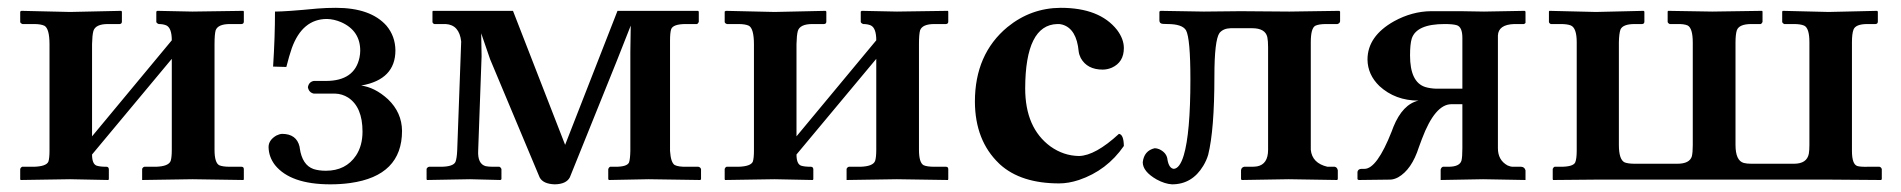

<svg xmlns="http://www.w3.org/2000/svg" viewBox="-20 -464 4912 496"><path d="M161.1 -433.1 293 -436 294.9 -434.1V-408.2Q294.9 -402.3 289.1 -401.9H258.8Q226.6 -401.9 221.2 -383.8Q218.3 -373 217.8 -350.1V-111.8L423.8 -359.9Q423.8 -391.6 409.7 -398.4Q401.4 -401.9 390.1 -401.9Q384.8 -403.8 383.8 -407.2V-434.1L386.2 -436Q387.2 -436 477.1 -434.1L608.9 -436L609.9 -434.1V-408.2Q609.9 -402.3 604 -401.9H574.2Q543 -401.9 537.1 -385.7Q534.2 -375.5 534.2 -350.1V-77.1Q534.2 -43.5 546.4 -37.1Q555.2 -33.2 574.2 -33.2H604Q609.9 -33.2 609.9 -26.9V-1L608.9 1Q607.9 1 477.1 -1L347.2 1V-1V-27.8Q349.1 -32.2 353 -33.2H382.8Q415.5 -34.2 420.9 -48.3Q423.8 -57.6 423.8 -77.1V-312L217.8 -64.9Q217.8 -40.5 229.5 -36.1Q238.3 -33.2 254.9 -33.2Q260.7 -33.2 261.2 -26.9V-1L259.8 1Q258.8 1 161.1 -1L33.2 1L32.2 -1V-27.8Q33.7 -31.7 37.1 -33.2H67.9Q99.6 -34.2 105 -46.4Q107.9 -55.2 107.9 -75.2V-349.1Q107.9 -390.1 94.7 -397.5Q85.4 -401.9 67.9 -401.9H38.1Q32.7 -403.8 32.2 -407.2V-434.1L35.2 -436Z M821.8 -22.9Q873.5 -22.9 899.9 -62.5Q916.5 -87.9 916.5 -124Q916.5 -187.5 879.4 -211.9Q863.8 -221.7 845.7 -222.2H790.5Q777.8 -225.1 775.4 -238.8Q777.8 -252.4 790.5 -254.9H821.8Q896 -254.9 908.7 -315.4Q910.6 -324.7 910.6 -333Q910.6 -384.8 861.3 -406.7Q842.8 -414.6 824.7 -415Q761.2 -415 733.9 -339.8Q727.1 -320.3 719.7 -291L685.5 -292Q690.4 -367.7 690.4 -434.1Q719.2 -434.1 799.8 -441.9Q823.7 -443.8 847.7 -443.8Q937.5 -443.8 978.5 -397.5Q1001 -370.6 1001.5 -334Q1001.5 -258.8 914.1 -243.2Q912.1 -242.7 911.6 -243.2Q948.2 -238.8 982.4 -207.5Q1018.1 -173.3 1018.6 -126Q1018.6 -9.8 884.8 8.8Q860.4 12.2 833.5 12.2Q730.5 12.2 690.4 -37.6Q674.3 -58.6 673.8 -84Q673.8 -102.1 693.8 -113.8Q701.7 -117.7 708.5 -118.2Q746.1 -118.2 753.9 -85Q754.4 -82.5 754.4 -81.1Q760.7 -37.6 790 -27.3Q803.7 -22.9 821.8 -22.9Z M1098.1 -436H1305.2L1439.9 -89.8L1575.2 -436H1783.2L1785.2 -434.1V-407.2Q1783.2 -402.8 1780.3 -401.9H1752Q1718.8 -401.9 1713.9 -388.7Q1710.9 -379.9 1710.9 -358.9V-74.2Q1712.9 -43.9 1723.1 -37.6Q1732.9 -32.7 1754.4 -33.2H1784.2Q1790 -31.7 1791 -26.9V-1L1789.1 1L1655.3 -1L1553.2 1L1551.3 -1V-26.9Q1552.7 -31.7 1556.2 -33.2H1570.3Q1600.1 -33.2 1605 -44.4Q1607.9 -52.7 1608.4 -74.2V-330.1L1609.4 -397.9L1573.2 -306.2L1452.1 -5.9Q1442.9 11.7 1413.1 12.2Q1382.8 11.2 1374 -5.9L1246.1 -311L1223.1 -377.9L1224.1 -318.8L1215.3 -75.2Q1213.4 -40.5 1234.9 -34.7Q1242.7 -33.2 1253.4 -33.2H1270Q1274.4 -31.2 1275.4 -26.9V-1L1272.9 1L1194.3 -1L1083 1L1082 -1V-27.8Q1084 -32.2 1088.4 -33.2H1118.2Q1150.9 -33.2 1156.7 -45.9Q1160.2 -55.2 1161.1 -75.2L1171.4 -356.9Q1166.5 -399.9 1131.3 -401.9H1102.1Q1097.7 -403.3 1097.2 -407.2V-434.1Z M1981 -433.1 2112.8 -436 2114.7 -434.1V-408.2Q2114.7 -402.3 2108.9 -401.9H2078.6Q2046.4 -401.9 2041 -383.8Q2038.1 -373 2037.6 -350.1V-111.8L2243.7 -359.9Q2243.7 -391.6 2229.5 -398.4Q2221.2 -401.9 2210 -401.9Q2204.6 -403.8 2203.6 -407.2V-434.1L2206.1 -436Q2207 -436 2296.9 -434.1L2428.7 -436L2429.7 -434.1V-408.2Q2429.7 -402.3 2423.8 -401.9H2394Q2362.8 -401.9 2356.9 -385.7Q2354 -375.5 2354 -350.1V-77.1Q2354 -43.5 2366.2 -37.1Q2375 -33.2 2394 -33.2H2423.8Q2429.7 -33.2 2429.7 -26.9V-1L2428.7 1Q2427.7 1 2296.9 -1L2167 1V-1V-27.8Q2168.9 -32.2 2172.9 -33.2H2202.6Q2235.4 -34.2 2240.7 -48.3Q2243.7 -57.6 2243.7 -77.1V-312L2037.6 -64.9Q2037.6 -40.5 2049.3 -36.1Q2058.1 -33.2 2074.7 -33.2Q2080.6 -33.2 2081.1 -26.9V-1L2079.6 1Q2078.6 1 1981 -1L1853 1L1852.1 -1V-27.8Q1853.5 -31.7 1856.9 -33.2H1887.7Q1919.4 -34.2 1924.8 -46.4Q1927.7 -55.2 1927.7 -75.2V-349.1Q1927.7 -390.1 1914.6 -397.5Q1905.3 -401.9 1887.7 -401.9H1857.9Q1852.5 -403.8 1852.1 -407.2V-434.1L1855 -436Z M2883.3 -86.9Q2839.4 -23.4 2767.1 1Q2740.2 9.8 2716.3 9.8Q2617.7 9.8 2563.5 -39.1Q2561.5 -41 2560.5 -42Q2499 -101.1 2498.5 -201.2Q2498.5 -324.2 2582.5 -394Q2643.1 -443.4 2720.2 -443.8Q2820.8 -443.8 2865.7 -386.7Q2883.3 -363.3 2883.3 -339.8Q2883.3 -303.2 2852.1 -289.1Q2840.3 -284.2 2828.6 -284.2Q2788.6 -284.2 2772 -314Q2767.6 -322.8 2766.6 -331.1Q2761.2 -389.6 2724.6 -400.4Q2718.3 -402.3 2711.4 -401.9Q2628.9 -399.9 2628.4 -235.8Q2628.4 -133.8 2693.4 -85.9Q2727.5 -61.5 2767.6 -61Q2809.6 -62 2870.6 -118.2Q2882.8 -116.7 2883.3 -86.9Z M3012.2 -27.8Q3000 -29.3 2996.1 -50.8Q2994.6 -69.3 2974.6 -78.6Q2968.3 -81.1 2962.9 -81.1Q2935.5 -74.7 2932.1 -44.9Q2932.1 -21 2967.8 -0.5Q2989.3 11.2 3007.8 12.2Q3059.6 12.2 3088.4 -35.6Q3096.7 -49.3 3101.1 -64Q3117.2 -128.9 3117.2 -266.1Q3117.2 -360.4 3130.4 -378.9Q3140.1 -390.6 3159.2 -391.1H3214.8Q3248.5 -391.1 3253.9 -368.2Q3255.9 -358.4 3255.9 -341.8V-77.1Q3255.9 -39.6 3227.5 -34.2Q3220.7 -33.2 3212.9 -33.2H3193.8Q3186.5 -31.2 3186 -23.9V-1L3188 1Q3189 1 3309.1 -1L3434.1 1L3436 -1V-23.9Q3434.6 -31.7 3428.2 -33.2H3409.2Q3369.6 -42.5 3366.2 -77.1V-355Q3366.2 -391.1 3377.9 -397.5Q3387.2 -401.9 3405.8 -401.9H3435.1Q3441.4 -403.8 3441.9 -409.2V-434.1L3439.9 -436Q3439 -436 3311 -434.1L3185.1 -435.1Q3184.1 -435.1 3089.8 -434.1L2978 -436L2975.1 -434.1V-411.1Q2975.1 -402.8 2984.4 -402.3Q2988.3 -402.3 2996.1 -401.9Q3034.2 -401.9 3043.9 -385.7Q3055.2 -364.7 3055.2 -258.8Q3055.2 -120.6 3038.1 -63Q3027.8 -28.8 3012.2 -27.8Z M3757.8 -234.9V-366.2Q3757.8 -394.5 3743.2 -398.9Q3733.4 -401.9 3711.9 -401.9Q3639.2 -401.9 3627 -364.3Q3622.6 -350.1 3622.6 -320.8Q3622.6 -252 3661.6 -239.3Q3674.3 -235.4 3689.9 -234.9ZM3579.6 -136.2Q3603.5 -194.8 3644.5 -204.1Q3584.5 -204.1 3543.5 -241.7Q3513.2 -271 3512.7 -310.1Q3512.7 -370.6 3581.5 -409.2Q3627.9 -434.6 3676.8 -435.1H3753.9L3813.5 -434.1L3918.9 -436L3920.9 -434.1V-404.8Q3918.9 -402.3 3916.5 -401.9H3891.6Q3850.6 -400.4 3849.6 -372.1V-81.1Q3849.6 -50.3 3874.5 -36.6Q3881.8 -33.2 3888.7 -33.2H3909.7Q3918.5 -32.7 3920.9 -23.9V1Q3919.9 1 3811.5 -1L3701.7 1V-25.9Q3703.1 -31.7 3707.5 -33.2H3721.7Q3750.5 -33.2 3755.4 -48.8Q3757.8 -58.1 3757.8 -81.1V-194.8H3729.5Q3687 -194.8 3653.3 -105Q3649.4 -94.7 3645.5 -84Q3627 -25.9 3591.8 -5.9Q3580.6 0 3570.8 0L3489.7 1L3486.8 -1V-20Q3488.3 -27.3 3496.6 -27.8H3504.9Q3537.1 -27.8 3575.2 -124.5Q3577.6 -131.3 3579.6 -136.2Z M4764.2 -355V-74.2Q4764.2 -40 4777.8 -35.2Q4785.6 -32.7 4805.2 -33.2H4835.4Q4840.3 -31.7 4841.3 -26.9V-1L4839.4 1L4707 0H4103L3992.2 1L3991.2 -1V-27.8Q3993.2 -32.2 3996.1 -33.2H4012.2Q4043.9 -33.2 4049.3 -44.4Q4053.2 -53.7 4053.2 -75.2V-355Q4053.2 -392.1 4037.6 -398.4Q4028.3 -401.9 4012.2 -401.9H3986.3Q3981.9 -403.8 3981.4 -407.2V-434.1L3982.4 -436L4103 -433.1L4226.1 -436L4228 -434.1V-408.2Q4228 -402.3 4222.2 -401.9H4203.1Q4171.9 -401.9 4166 -387.2Q4162.6 -376.5 4162.1 -355V-89.8Q4162.1 -51.3 4177.2 -44.4Q4186.5 -41 4203.1 -41H4313Q4344.7 -41 4350.6 -60.1Q4353 -70.3 4353 -88.9V-354Q4353 -391.6 4339.4 -398.4Q4330.1 -402.3 4313 -401.9H4293.5Q4289.1 -403.8 4288.1 -407.2V-434.1L4289.1 -436L4403.3 -434.1L4532.2 -436L4533.2 -434.1V-407.2Q4531.2 -402.8 4528.3 -401.9H4504.4Q4472.7 -401.9 4466.8 -385.7Q4463.4 -375 4463.4 -354V-89.8Q4463.4 -48.8 4484.9 -43Q4492.7 -41 4504.4 -41H4614.3Q4647.9 -41 4652.8 -66.9Q4654.3 -75.7 4654.3 -89.8V-355Q4654.3 -391.6 4640.6 -397.9Q4631.3 -401.9 4614.3 -401.9H4589.4Q4585 -403.8 4584 -407.2V-434.1L4585.4 -436L4704.1 -433.1L4829.1 -436L4831.1 -434.1V-408.2Q4831.1 -402.3 4825.2 -401.9H4804.2Q4773.4 -401.9 4768.1 -387.2Q4764.2 -376.5 4764.2 -355Z"/></svg>

Font: Linux Libertine O
Style: Bold
Weight: 700
Designer: Philipp H. Poll
Foundry: Philipp H. Poll
Version: Version 5.0.0